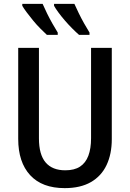

<svg xmlns="http://www.w3.org/2000/svg" viewBox="-20 -961 672 991"><path d="M557 -243Q557 -166 530 -109Q503 -52 449 -21Q395 10 314 10Q197 10 135.5 -57Q74 -124 74 -244V-714H181V-247Q181 -163 215.5 -122.5Q250 -82 317 -82Q364 -82 393 -101Q422 -120 436 -157Q450 -194 450 -248V-714H557ZM364 -941Q373 -921 386 -894Q399 -867 414 -840.5Q429 -814 442 -793V-781H388Q372 -795 352.5 -814.5Q333 -834 314.5 -855.5Q296 -877 281 -897.5Q266 -918 259 -931V-941ZM200 -941Q210 -918 223 -891.5Q236 -865 250.5 -839.5Q265 -814 278 -793V-781H222Q207 -795 188 -814Q169 -833 151 -855Q133 -877 118 -897Q103 -917 95 -931V-941Z"/></svg>

Font: Noto Sans Display SemiCondensed Medium
Style: Regular
Weight: 500
Width: 4
Designer: Monotype Design Team
Foundry: Monotype Imaging Inc.
Version: Version 2.003